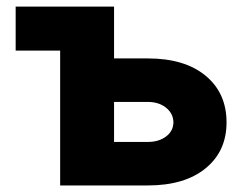

<svg xmlns="http://www.w3.org/2000/svg" viewBox="-20 -566 732 586"><path d="M27.8 -411.6V-545.9H328.1V-387.7H431.2Q543.5 -387.7 607.4 -335Q671.4 -282.2 671.4 -192.4Q671.4 -104.5 607.4 -52.2Q543.5 0 431.2 0H163.6V-411.6ZM328.1 -132.8H431.2Q464.8 -132.8 486.8 -149.4Q508.8 -166 509.3 -192.4Q508.8 -219.7 486.8 -237.3Q464.8 -254.9 431.2 -254.9H328.1Z"/></svg>

Font: Inter Tight ExtraBold
Style: Regular
Weight: 800
Designer: Rasmus Andersson
Foundry: rsms
Version: Version 3.004; ttfautohint (v1.8.4.7-5d5b)